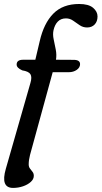

<svg xmlns="http://www.w3.org/2000/svg" viewBox="-27 -734 497 940"><path d="M54.5 -418Q54.5 -441.5 86.5 -441.5H146L167.5 -532.5Q187.5 -620 234 -667.2Q280.5 -714.5 360.5 -714.5Q406.5 -714.5 428.5 -696Q450.5 -677.5 450.5 -653.5Q450.5 -629 436.5 -614.2Q422.5 -599.5 399.5 -599.5Q379 -599.5 362.8 -610.8Q346.5 -622 330.8 -633Q315 -644 296 -644Q271.5 -644 256.2 -628.5Q241 -613 235 -586Q230.5 -565.5 235.8 -541.2Q241 -517 246 -491.2Q251 -465.5 247 -441.5L333.5 -441Q365 -441 365 -420Q365 -403.5 348.8 -392Q332.5 -380.5 309.5 -380.5H231L120 24.5Q113.5 50 113.5 70.5Q113.5 83 119.8 91.2Q126 99.5 132.2 107.2Q138.5 115 138.5 127Q138.5 143 123.8 156.5Q109 170 85.8 178Q62.5 186 37 186Q-25.5 186 1.5 92.5L122 -328Q130.5 -356.5 122 -370.5Q113.5 -384.5 82 -389.5Q54.5 -401.5 54.5 -418Z"/></svg>

Font: Fraunces 9pt S050
Style: Italic
Weight: 400
Italic angle: -16°
Version: Version 1.000; ttfautohint (v1.8.3)